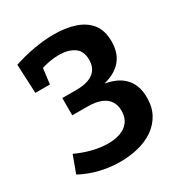

<svg xmlns="http://www.w3.org/2000/svg" viewBox="-171 -839 917 973"><g transform="rotate(-30 288.0 -352.0)"><path d="M253 12Q194 12 136 -2Q78 -16 26 -44L63 -144Q108 -123 155.5 -111Q203 -99 247 -99Q287 -99 318.5 -110.5Q350 -122 368.5 -146.5Q387 -171 387 -209Q387 -242 372 -265.5Q357 -289 326 -301.5Q295 -314 247 -314H159V-415H242Q307 -415 340.5 -440.5Q374 -466 374 -515Q374 -568 339.5 -590.5Q305 -613 253 -613Q222 -613 192 -607Q162 -601 133 -591L152 -610L139 -506H54L46 -675Q106 -695 166.5 -705.5Q227 -716 283 -716Q350 -716 403.5 -698.5Q457 -681 488 -642.5Q519 -604 519 -539Q519 -462 472.5 -418.5Q426 -375 342 -365L337 -377Q437 -370 484.5 -326Q532 -282 532 -204Q532 -148 510 -107.5Q488 -67 449 -40Q410 -13 359.5 -0.5Q309 12 253 12Z"/></g></svg>

Font: Bitter Thin
Style: Bold
Weight: 700
Version: Version 3.021